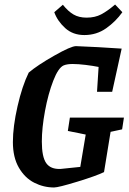

<svg xmlns="http://www.w3.org/2000/svg" viewBox="-20 -820 571 849"><path d="M520 -248 469 -237 440 -59Q405 -42 321.5 -16.5Q238 9 219 9Q173 9 131.5 -12Q90 -33 63.5 -78.5Q37 -124 37 -192Q37 -260 57.5 -350Q78 -440 107 -499Q146 -532 220 -574Q294 -616 316 -616Q348 -615 413.5 -611.5Q479 -608 518 -605L476 -414H409L416 -524Q391 -529 358.5 -533Q326 -537 301 -537Q277 -537 262 -531Q238 -521 215.5 -463Q193 -405 179 -329.5Q165 -254 165 -194Q165 -126 184.5 -98.5Q204 -71 248 -73L335 -82L359 -225L280 -241L289 -300H528ZM220 -766 258 -799Q281 -770 305 -756Q329 -742 363 -742Q400 -742 427.5 -756.5Q455 -771 489 -800L521 -766Q492 -725 449.5 -695Q407 -665 353 -665Q302 -665 268 -696Q234 -727 220 -766Z"/></svg>

Font: Grenze SemiBold
Style: Italic
Weight: 600
Italic angle: -10°
Designer: Renata Polastri
Foundry: Omnibus-Type
Version: Version 1.002; ttfautohint (v1.8)